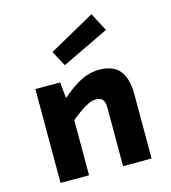

<svg xmlns="http://www.w3.org/2000/svg" viewBox="-113 -852 839 943"><g transform="rotate(-15 307.0 -380.5)"><path d="M204 -477 218 -333H223V0H78V-477ZM207 -266 187 -374Q234 -416 270.5 -441Q307 -466 339.5 -477Q372 -488 404 -488Q475 -488 508 -447.5Q541 -407 541 -327V0H396V-300Q396 -326 385.5 -338.5Q375 -351 349 -351Q333 -351 312.5 -341.5Q292 -332 266 -313.5Q240 -295 207 -266ZM206 -631 439 -761 488 -668 248 -553Z"/></g></svg>

Font: Intel One Mono Light
Style: Regular
Weight: 300
Monospace: yes
Designer: Fred Shallcrass
Foundry: Frere-Jones Type LLC
Version: Version 1.004